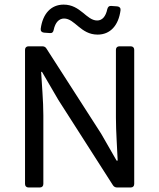

<svg xmlns="http://www.w3.org/2000/svg" viewBox="-20 -830 706 850"><path d="M263.7 -748C311.5 -748 336.9 -676.8 412.1 -676.8C467.8 -676.8 504.9 -716.8 513.7 -785.2C514.6 -794.9 508.8 -800.8 499 -801.8L472.7 -803.7C462.9 -804.7 458 -799.8 455.1 -790C448.2 -756.8 432.6 -739.3 410.2 -739.3C362.3 -739.3 336.9 -809.6 261.7 -809.6C206.1 -809.6 168.9 -769.5 160.2 -702.1C159.2 -692.4 165 -686.5 174.8 -685.5L201.2 -683.6C210.9 -682.6 215.8 -687.5 217.8 -698.2C224.6 -730.5 241.2 -748 263.7 -748ZM90.8 -609.4V-15.6C90.8 -5.9 96.7 0 106.4 0H156.2C166 0 171.9 -5.9 171.9 -15.6V-319.3C171.9 -385.7 165 -453.1 162.1 -511.7H166L238.3 -387.7L479.5 -10.7C483.4 -3.9 490.2 0 498 0H558.6C568.4 0 574.2 -5.9 574.2 -15.6V-609.4C574.2 -619.1 568.4 -625 558.6 -625H508.8C499 -625 493.2 -619.1 493.2 -609.4V-309.6C493.2 -244.1 499 -173.8 501 -119.1H496.1L427.7 -238.3L185.5 -615.2C181.6 -622.1 174.8 -625 167 -625H106.4C96.7 -625 90.8 -619.1 90.8 -609.4Z"/></svg>

Font: Ed Sans Neue
Style: Regular
Weight: 400
Designer: Stephen Hutchings
Version: Version 1.004;PS 001.004;hotconv 1.0.88;makeotf.lib2.5.64775